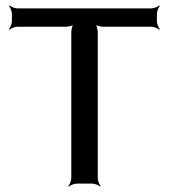

<svg xmlns="http://www.w3.org/2000/svg" viewBox="-20 -680 625 711"><path d="M561 -601V-629C561 -638 567 -653 572 -658L570 -660C565 -655 550 -649 541 -649H44C35 -649 20 -655 15 -660L13 -658C18 -653 24 -638 24 -629V-601C24 -592 18 -577 13 -572L15 -570C20 -575 35 -581 44 -581H224C233 -581 250 -585 255 -590L253 -592C248 -587 244 -570 244 -561V-20C244 -11 238 4 233 9L235 11C240 6 255 0 264 0H322C331 0 346 6 351 11L353 9C348 4 342 -11 342 -20V-561C342 -570 338 -587 333 -592L331 -590C336 -585 353 -581 362 -581H541C550 -581 565 -575 570 -570L572 -572C567 -577 561 -592 561 -601Z"/></svg>

Font: Gamestation Storm
Style: Regular
Weight: 400
Designer: Jonas Hecksher
Foundry: Jonas Hecksher, Playtypeª, e-types AS
Version: Version 1.003